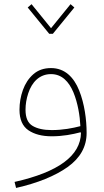

<svg xmlns="http://www.w3.org/2000/svg" viewBox="-20 -656 505 933"><path d="M341.3 -619.6 322.8 -635.7 228 -519 133.3 -635.7 114.7 -619.6 219.2 -491.7H236.8ZM373.5 -10.3C371.6 100.6 264.2 180.2 50.8 228L58.1 257.3C163.6 233.4 247.1 199.2 308.6 155.8C370.1 111.8 400.9 56.6 400.9 -9.8C400.9 -74.7 390.6 -151.9 364.7 -216.3C338.9 -280.8 294.9 -325.2 228 -325.2C193.4 -325.2 165 -315.4 142.1 -295.4C119.1 -275.4 102.5 -249.5 91.3 -218.8C80.1 -187.5 74.7 -155.3 74.7 -122.6C74.7 -75.7 89.4 -42.5 118.2 -22.9C147 -3.4 184.6 6.3 231.4 6.3C285.6 6.3 332 -2.9 371.1 -13.2ZM370.6 -43C333 -33.2 285.6 -23.9 231.4 -23.9C191.9 -23.9 161.1 -30.8 138.2 -44.4C115.2 -58.1 104 -84 104 -122.6C104 -149.4 108.4 -175.8 117.2 -202.6C134.8 -255.9 170.9 -295.9 228 -295.9C280.8 -295.9 314.9 -259.3 336.9 -207C358.4 -154.8 368.2 -93.3 370.6 -43Z"/></svg>

Font: Estedad Thin
Style: Regular
Weight: 100
Designer: Amin Abedi
Version: Version 7.3